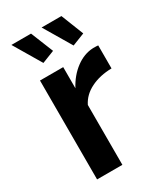

<svg xmlns="http://www.w3.org/2000/svg" viewBox="-184 -806 755 881"><g transform="rotate(-30 193.5 -365.5)"><path d="M29 -731H133L181 -612L115 -586ZM189 -731H294L341 -612L275 -586ZM373 -408Q311 -407 263.5 -383.5Q216 -360 195 -317V0H61V-524H184V-412Q212 -465 255 -497Q298 -529 346 -531Q367 -531 373 -530Z"/></g></svg>

Font: Raleway-v4020
Style: Bold
Weight: 700
Designer: Matt McInerney, Pablo Impallari, Rodrigo Fuenzalida
Foundry: Matt McInerney, Pablo Impallari, Rodrigo Fuenzalida
Version: Version 4.020;PS 004.020;hotconv 1.0.88;makeotf.lib2.5.64775